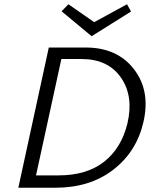

<svg xmlns="http://www.w3.org/2000/svg" viewBox="-20 -881 728 901"><path d="M595 -827 410 -711 269 -828 301 -861 422 -777 576 -861ZM382 -658Q530 -658 608.5 -556.5Q687 -455 653 -308Q621 -169 511.5 -84.5Q402 0 240 0H66L209 -658ZM578 -302Q608 -430 547.5 -517Q487 -604 363 -604H268L149 -58H255Q387 -58 468.5 -122Q550 -186 578 -302Z"/></svg>

Font: EauTestInfant
Style: Italic
Weight: 400
Italic angle: -12°
Designer: Christian Thalmann (Catharsis Fonts)
Version: Version 0.001;PS 000.001;hotconv 1.0.88;makeotf.lib2.5.64775